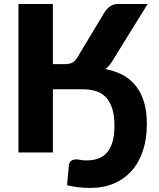

<svg xmlns="http://www.w3.org/2000/svg" viewBox="-20 -748 778 942"><path d="M527 -442Q514 -422.5 497 -409Q538 -401.5 575 -383.8Q612 -366 640 -334.2Q668 -302.5 684.2 -254.8Q700.5 -207 700.5 -139.5Q700.5 -66.5 681.2 -8.5Q662 49.5 626 90Q590 130.5 538.8 152.2Q487.5 174 423 174Q394.5 174 366.8 171Q339 168 309 161L318 62.5Q319.5 49.5 328.5 41.8Q337.5 34 354 34Q362.5 34 375 36.5Q387.5 39 405 39Q436 39 461.2 30.2Q486.5 21.5 504.2 1.2Q522 -19 531.8 -51.2Q541.5 -83.5 541.5 -131Q541.5 -185.5 529 -220.5Q516.5 -255.5 495.2 -275.2Q474 -295 445.8 -302.5Q417.5 -310 386 -310H239.5V0H70.5V-728.5H239.5V-433.5H301.5Q320.5 -433.5 334.2 -440.5Q348 -447.5 359.5 -466L491.5 -685.5Q503 -704.5 519.5 -716.5Q536 -728.5 559.5 -728.5H704.5Z"/></svg>

Font: Lato
Style: Regular
Weight: 900
Designer: Lukasz Dziedzic with Adam Twardoch and Botio Nikoltchev
Foundry: tyPoland Lukasz Dziedzic
Version: Version 2.010; 2014-09-01; http://www.latofonts.com/; ttfaut